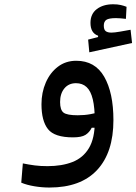

<svg xmlns="http://www.w3.org/2000/svg" viewBox="-20 -631 629 886"><path d="M208 234.4Q173.3 234.4 138.4 228.5Q103.5 222.7 78.1 211.9L85.4 123Q114.3 128.9 140.4 132.3Q166.5 135.7 199.2 135.7Q265.6 135.7 314.7 116.5Q363.8 97.2 390.6 52Q417.5 6.8 417.5 -70.3Q417.5 -133.8 408.2 -172.6Q398.9 -211.4 379.6 -229.2Q360.4 -247.1 330.6 -247.1Q296.9 -247.1 277.1 -223.1Q257.3 -199.2 257.3 -160.2Q257.3 -123.5 273.2 -111.3Q289.1 -99.1 338.4 -99.1Q370.1 -99.1 397.2 -104.2Q424.3 -109.4 462.9 -119.1L458 -41.5H403.3Q392.6 -20 374.3 -8.5Q356 2.9 316.9 2.9Q231.4 2.9 201.4 -35.2Q171.4 -73.2 171.4 -149.9Q171.4 -204.1 191.2 -249.8Q210.9 -295.4 247.1 -323Q283.2 -350.6 332 -350.6Q418.5 -350.6 460.9 -276.9Q503.4 -203.1 503.4 -76.7Q503.4 72.8 428 153.6Q352.5 234.4 208 234.4ZM392.1 -389.6 386.7 -448.2 466.8 -468.8 461.9 -437 432.6 -454.6V-466.3Q397.5 -478.5 397.5 -525.4Q397.5 -566.9 426.8 -589.1Q456.1 -611.3 502 -611.3Q522.5 -611.3 537.1 -607.9Q551.8 -604.5 564 -599.6L561 -543.9Q549.8 -545.4 536.6 -546.4Q523.4 -547.4 515.1 -547.4Q482.9 -547.4 470.9 -539.6Q459 -531.7 459 -512.7Q459 -494.1 467.8 -487.3Q476.6 -480.5 494.1 -480.5Q508.3 -480.5 534.4 -485.1Q560.5 -489.7 582.5 -493.7L589.4 -432.6Z"/></svg>

Font: Cascadia Mono
Style: Regular
Weight: 400
Monospace: yes
Designer: Aaron Bell
Foundry: Saja Typeworks
Version: Version 2404.023